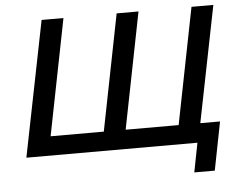

<svg xmlns="http://www.w3.org/2000/svg" viewBox="-57 -769 1236 989"><g transform="rotate(-5 561.5 -274.5)"><path d="M462 -99 581 -700H694L575 -99H849L968 -700H1081L961 -99H1063L1014 151H908L937.5 0H53L193 -700H306L187 -99Z"/></g></svg>

Font: Argentum Sans
Style: Italic
Weight: 400
Italic angle: -11.3099°
Designer: Julieta Ulanovsky, Owen Earl, Rasmus Andersson, Cristiano Sobral
Foundry: The Argentum Sans Project Authors
Version: Version 3.131; ttfautohint (v1.8.4.7-5d5b-dirty)